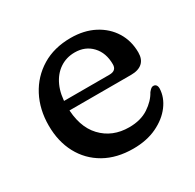

<svg xmlns="http://www.w3.org/2000/svg" viewBox="-115 -605 754 742"><g transform="rotate(-30 261.5 -234.0)"><path d="M482.7 -300.8Q482.7 -270.6 465.3 -255.1Q447.9 -239.6 415.1 -239.6H102.7V-282H342.9Q374.5 -282 374.5 -310.4Q374.5 -361.4 345.2 -392.6Q315.9 -423.8 269.3 -423.8Q231.5 -423.8 202.1 -403.9Q172.7 -384 156.1 -347.4Q139.5 -310.8 139.5 -260.4Q139.5 -167 186.5 -117.4Q233.4 -67.7 308.3 -67.7Q359.8 -67.7 394.9 -90.9Q429.9 -114.1 446.1 -144.5Q452.8 -152.7 457.7 -156.5Q462.5 -160.3 468.5 -159.9Q475.7 -159.7 480 -154.4Q484.3 -149 484.3 -138.7Q482.8 -99.9 457 -65.6Q431.2 -31.2 386.1 -9.7Q340.9 11.9 280.8 11.9Q207.2 11.9 153.4 -18.6Q99.6 -49.2 70.4 -103.6Q41.3 -158 41.3 -228.8Q41.3 -300.5 71 -357.3Q100.8 -414.1 155.2 -447.2Q209.7 -480.2 283.7 -480.2Q342.7 -480.2 387.5 -457Q432.3 -433.7 457.5 -393.3Q482.7 -352.8 482.7 -300.8Z"/></g></svg>

Font: Fraunces SuperSoft Wonky
Style: Regular
Weight: 900
Version: Version 1.000;[b76b70a41]